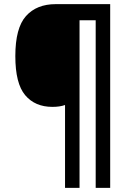

<svg xmlns="http://www.w3.org/2000/svg" viewBox="-20 -780 638 927"><path d="M512 127H442V-682H364V127H294V-273Q269 -264 233 -264Q149 -264 101.5 -320.5Q54 -377 54 -509Q54 -645 105.5 -702.5Q157 -760 249 -760H512Z"/></svg>

Font: Noto Sans Gujarati SemiCondensed SemiBold
Style: Regular
Weight: 600
Width: 4
Designer: Jelle Bosma - Monotype Design Team, Universal Thirst
Foundry: Monotype Imaging Inc.
Version: Version 2.106; ttfautohint (v1.8.4.7-5d5b)